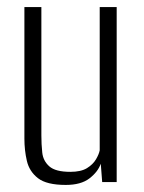

<svg xmlns="http://www.w3.org/2000/svg" viewBox="-20 -515 407 543"><path d="M166 8Q112 8 87.5 -11Q63 -30 56 -60Q49 -90 49 -123V-495H97V-132Q97 -107 99.5 -83.5Q102 -60 119.5 -44.5Q137 -29 179 -29Q209 -29 226 -39.5Q243 -50 251.5 -64.5Q260 -79 262 -90V-495H310V0H269L265 -52Q257 -29 233 -10.5Q209 8 166 8Z"/></svg>

Font: Alumni Sans Light
Style: Regular
Weight: 300
Version: Version 1.018